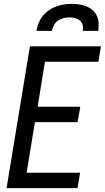

<svg xmlns="http://www.w3.org/2000/svg" viewBox="-20 -975 543 995"><path d="M14 0 135 -735H503L490 -655H213L175 -422H396L382 -342H161L118 -80H395L382 0ZM169 -815Q172 -835 180 -855Q188 -875 201.5 -892Q215 -909 233 -921.5Q251 -934 271 -941.5Q291 -949 311.5 -952Q332 -955 352 -955Q372 -955 391.5 -952Q411 -949 429 -941.5Q447 -934 461 -921.5Q475 -909 482.5 -892Q490 -875 491 -855Q492 -835 489 -815H409Q412 -830 408.5 -844.5Q405 -859 394.5 -868Q384 -877 370 -881Q356 -885 341 -885Q326 -885 310 -881Q294 -877 280.5 -868Q267 -859 259.5 -844.5Q252 -830 249 -815Z"/></svg>

Font: Iosevka Curly Medium
Style: Italic
Weight: 500
Italic angle: -9°
Monospace: yes
Designer: Belleve Invis
Foundry: Belleve Invis
Version: Version 22.1.2; ttfautohint (v1.8.4)